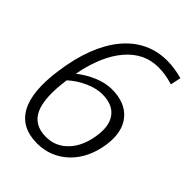

<svg xmlns="http://www.w3.org/2000/svg" viewBox="-220 -855 971 971"><g transform="rotate(45 265.5 -370.0)"><path d="M225 11Q111 11 64.5 -73.5Q18 -158 42 -326Q56 -427 86.5 -506Q117 -585 162 -639.5Q207 -694 265.5 -722.5Q324 -751 394 -751Q447 -751 504 -735L492 -679Q462 -688 437.5 -692Q413 -696 387 -696Q285 -696 214 -612.5Q143 -529 114 -377Q157 -411 205.5 -431Q254 -451 299 -451Q395 -451 443 -393.5Q491 -336 477 -235Q469 -179 447.5 -134Q426 -89 392.5 -56.5Q359 -24 316.5 -6.5Q274 11 225 11ZM282 -399Q241 -399 193 -378Q145 -357 105 -321Q85 -178 116.5 -111Q148 -44 233 -44Q303 -44 351 -95.5Q399 -147 411 -235Q422 -313 388.5 -356Q355 -399 282 -399Z"/></g></svg>

Font: Plata Sans Light
Style: Italic
Weight: 300
Italic angle: -8°
Designer: Pablo Impallari, Andres Torresi, & Cristiano Sobral
Foundry: Pablo Impallari, Andres Torresi, & Cristiano Sobral
Version: Version 1.00;December 28, 2019;FontCreator 12.0.0.2547 64-bi